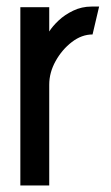

<svg xmlns="http://www.w3.org/2000/svg" viewBox="-20 -565 337 585"><path d="M42 0V-543H130V-469Q140 -485 158.5 -502.5Q177 -520 203 -532.5Q229 -545 259 -545Q265 -545 270.5 -545Q276 -545 282 -545L262 -460Q229 -460 199 -437Q169 -414 149.5 -379Q130 -344 130 -307V0Z"/></svg>

Font: Stick No Bills ExtraLight Medium
Style: Regular
Weight: 500
Version: Version 2.000